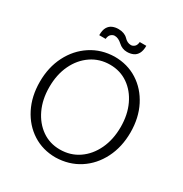

<svg xmlns="http://www.w3.org/2000/svg" viewBox="-196 -1002 1113 1166"><g transform="rotate(30 360.5 -419.5)"><path d="M357 14Q267 14 196.5 -31Q126 -76 85.5 -155.5Q45 -235 45 -337Q45 -439 86 -519.5Q127 -600 199 -647Q271 -694 363 -696Q454 -696 524.5 -651Q595 -606 635.5 -526.5Q676 -447 676 -345Q676 -243 635 -162Q594 -81 522 -34.5Q450 12 357 14ZM355 -41Q429 -41 486 -80Q543 -119 575.5 -187.5Q608 -256 608 -344Q608 -430 576.5 -497Q545 -564 490 -602Q435 -640 364 -640Q291 -640 233.5 -601Q176 -562 143.5 -494Q111 -426 111 -338Q111 -252 142.5 -185Q174 -118 229 -79.5Q284 -41 355 -41ZM450 -849Q448 -826 436.5 -816Q425 -806 412 -806Q399 -806 387 -812Q375 -818 364 -830Q353 -841 336.5 -847Q320 -853 299 -853Q277 -853 258 -845Q239 -837 227.5 -817.5Q216 -798 216 -762H261Q263 -785 275 -795.5Q287 -806 300 -806Q313 -806 326 -800Q339 -794 352 -782Q365 -770 380 -764Q395 -758 412 -758Q436 -758 455 -766.5Q474 -775 485 -795Q496 -815 496 -849Z"/></g></svg>

Font: Catamaran Thin Light
Style: Regular
Weight: 300
Version: Version 2.000